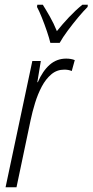

<svg xmlns="http://www.w3.org/2000/svg" viewBox="-20 -786 389 806"><path d="M3.4 0 115.7 -529.8H151.4L136.7 -440.9H138.7Q159.2 -488.3 188.7 -514.2Q218.3 -540 257.8 -540Q278.3 -540 293.9 -533.7L281.2 -487.8Q268.1 -493.7 250 -493.7Q218.8 -493.7 195.6 -474.1Q172.4 -454.6 155.5 -422.9Q138.7 -391.1 127.2 -353.8Q115.7 -316.4 108.4 -281.2L49.3 0ZM191.4 -606Q187 -625 177 -654.5Q167 -684.1 155.5 -712.6Q144 -741.2 135.3 -756.8L136.7 -766.1H159.7Q172.4 -746.1 189 -717Q205.6 -688 218.8 -655.3Q242.2 -684.6 269.3 -713.4Q296.4 -742.2 325.7 -766.1H348.6L347.7 -756.8Q330.1 -739.3 307.6 -712.4Q285.2 -685.5 264.2 -657.2Q243.2 -628.9 230.5 -606Z"/></svg>

Font: Open Sans Condensed Light
Style: Italic
Weight: 300
Width: 3
Italic angle: -12°
Designer: Monotype Design Team
Foundry: Monotype Imaging Inc.
Version: Version 3.000; ttfautohint (v1.8.4)